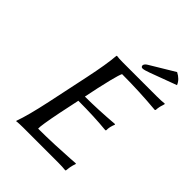

<svg xmlns="http://www.w3.org/2000/svg" viewBox="-231 -940 1063 1063"><g transform="rotate(45 300.5 -408.5)"><path d="M524.4 -819.8Q562.5 -800.3 575.2 -768.1L418.9 -710Q387.2 -698.2 374.5 -698.2Q368.2 -698.2 365 -702.6Q361.8 -707 362.8 -712.9Q365.2 -724.1 381.8 -733.9ZM224.6 -200.2Q199.7 -76.2 201.7 -54.2Q261.2 -54.2 332 -57.1Q402.3 -60.1 444.3 -63L485.8 -65.9L487.3 -62Q481.4 -46.9 478 -28.8Q477.1 -24.4 476.6 -20.5Q476.1 -16.6 475.6 -11Q475.1 -5.4 474.1 0L471.2 2.9Q447.8 0 412.1 0H139.2Q123.5 0 110.4 0.7Q97.2 1.5 91.8 2L86.4 2.9L85.9 0Q110.4 -67.4 138.7 -200.2L190.4 -444.8Q218.3 -577.1 223.1 -645L225.6 -647.9Q241.7 -645 275.9 -645H539.1Q574.7 -645 599.6 -647.9L601.1 -645L597.7 -632.8Q595.7 -626 594.2 -621.6Q592.8 -617.2 592.3 -613.8Q589.8 -602.5 588.9 -587.9L585.9 -584Q450.2 -596.2 316.9 -596.2Q309.1 -581.1 295.4 -526.4Q282.7 -474.1 276.4 -444.8L259.3 -362.8Q358.4 -362.8 484.4 -373L486.8 -370.1Q481 -356.4 477.5 -341.8Q474.6 -328.6 474.6 -314L471.2 -311Q375 -320.8 250 -320.8Z"/></g></svg>

Font: Linux Biolinum G
Style: Italic
Weight: 400
Italic angle: -12°
Designer: Philipp H. Poll
Foundry: Philipp H. Poll
Version: Version 0.5.1